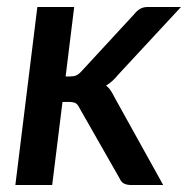

<svg xmlns="http://www.w3.org/2000/svg" viewBox="-20 -530 538 550"><path d="M192.5 -510 168 -311H181.5Q191.5 -311 198.5 -314Q205.5 -317 214 -326.5L365 -490Q373 -500 382 -505Q391 -510 404 -510H498.5L318.5 -316Q302.5 -296 284 -285Q292.5 -278 298 -269.2Q303.5 -260.5 309 -249.5L447.5 0H356Q343.5 0 335.2 -4.2Q327 -8.5 322 -20L208 -220Q202.5 -231.5 196 -234.8Q189.5 -238 175.5 -238H159L129.5 0H24L87 -510Z"/></svg>

Font: Lato SemiBold
Style: Italic
Weight: 600
Italic angle: -7°
Designer: Lukasz Dziedzic with Adam Twardoch and Botio Nikoltchev
Foundry: tyPoland Lukasz Dziedzic
Version: Version 2.015; 2015-08-06; http://www.latofonts.com/